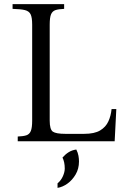

<svg xmlns="http://www.w3.org/2000/svg" viewBox="-20 -685 603 931"><path d="M66 0V-23Q93 -24 108 -29Q123 -34 129.5 -50Q136 -66 136 -100V-565Q136 -600 128.5 -615.5Q121 -631 101 -636Q81 -641 41 -642V-665H291V-642Q264 -641 249 -636Q234 -631 227.5 -615.5Q221 -600 221 -565V-100Q221 -57 236.5 -46.5Q252 -36 297 -36H388Q438 -36 465.5 -52.5Q493 -69 505.5 -96.5Q518 -124 521 -156H544L536 0ZM350 40Q358 56 360.5 70.5Q363 85 363 98Q363 133 347 160.5Q331 188 307.5 205Q284 222 259 226V204Q276 190 285 169.5Q294 149 294 132Q294 101 283 79Q297 63 313 53Q329 43 350 40Z"/></svg>

Font: Bona Nova SC
Style: Regular
Weight: 400
Designer: Mateusz Machalski
Foundry: Capitalics
Version: Version 4.001; ttfautohint (v1.8.4.7-5d5b)